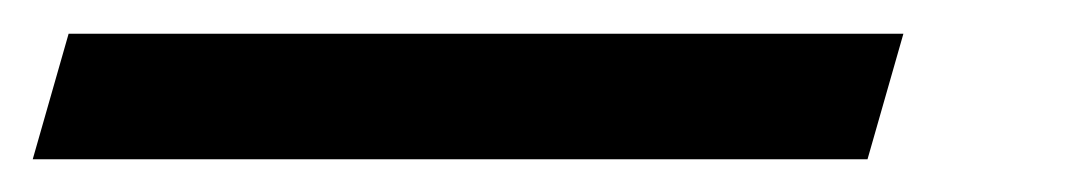

<svg xmlns="http://www.w3.org/2000/svg" viewBox="-130 54 650 115"><path d="M411.1 74.2H-88.9L-110.4 149.4H389.6Z"/></svg>

Font: FreeUniversal
Style: BoldItalic
Weight: 700
Italic angle: -11°
Version: Version 1.001